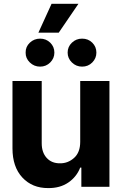

<svg xmlns="http://www.w3.org/2000/svg" viewBox="-20 -964 629 991"><path d="M394 -231.9V-545.9H544.9V0H399.9V-99.1H394Q375.5 -51.3 332.8 -22Q290 7.3 229 6.8Q146.5 7.3 95.5 -47.6Q44.4 -102.5 44.4 -198.2V-545.9H195.3V-224.6Q195.3 -176.8 221.2 -148.7Q247.1 -120.6 290 -121.1Q330.6 -120.6 362.3 -148.9Q394 -177.2 394 -231.9ZM187 -620.1Q156.2 -620.1 134 -641.6Q111.8 -663.1 112.3 -692.4Q111.8 -722.7 134 -743.7Q156.2 -764.6 187 -764.6Q217.8 -764.6 239.3 -743.7Q260.7 -722.7 260.7 -692.4Q260.7 -663.1 239.3 -641.6Q217.8 -620.1 187 -620.1ZM403.8 -620.1Q373 -620.1 351.1 -641.6Q329.1 -663.1 329.1 -692.4Q329.1 -722.7 351.1 -743.7Q373 -764.6 403.8 -764.6Q435.1 -764.6 456.3 -743.7Q477.5 -722.7 477.5 -692.4Q477.5 -663.1 456.3 -641.6Q435.1 -620.1 403.8 -620.1ZM178.2 -795.4 246.1 -944.3H384.8L283.2 -795.4Z"/></svg>

Font: Inter Tight
Style: Bold
Weight: 700
Designer: Rasmus Andersson
Foundry: rsms
Version: Version 3.004; ttfautohint (v1.8.4.7-5d5b)